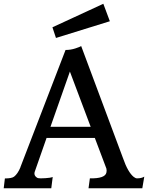

<svg xmlns="http://www.w3.org/2000/svg" viewBox="-22 -1017 799 1037"><path d="M4.4 -53.2Q41.5 -53.2 54.2 -63Q73.7 -78.1 88.4 -113.3H87.9L332 -747.1Q359.4 -747.1 384.8 -755.4Q410.2 -763.7 416.5 -768.1L642.1 -163.6Q668.5 -86.9 700.2 -61.5Q710 -53.7 718.3 -53.7Q742.7 -53.7 757.3 -63L746.6 0H456.1L463.4 -53.7Q545.9 -52.2 552.7 -85Q555.2 -94.7 552.7 -106.4L490.2 -272H229.5L167 -93.3Q157.7 -70.8 177.7 -57.6Q183.1 -53.7 198 -53.7Q212.9 -53.7 223.6 -54.7Q250 -56.2 262.7 -61L254.9 0H-2ZM467.8 -332 355.5 -630.4 250.5 -332ZM261.2 -869.6 536.1 -996.6 571.3 -902.3 280.3 -812Z"/></svg>

Font: HeadlandOne
Style: Regular
Weight: 400
Designer: Gary Lonergan
Foundry: Sorkin Type Co.
Version: Version 1.002